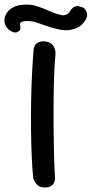

<svg xmlns="http://www.w3.org/2000/svg" viewBox="-94 -831 406 851"><path d="M104 0Q88 0 78 -6.5Q68 -13 62.5 -21.5Q57 -30 55 -36.5Q53 -43 53 -43Q49 -86 46.5 -141.5Q44 -197 43.5 -259Q43 -321 44 -383.5Q45 -446 48 -504.5Q51 -563 55 -611Q55 -611 56 -616.5Q57 -622 61 -629.5Q65 -637 74.5 -642.5Q84 -648 100 -648Q117 -647 127 -641.5Q137 -636 142.5 -627.5Q148 -619 150 -611Q152 -603 152 -597.5Q152 -592 152 -592Q148 -551 146 -497.5Q144 -444 143.5 -384Q143 -324 143.5 -262.5Q144 -201 145.5 -143.5Q147 -86 150 -38Q150 -38 149 -32Q148 -26 144 -18.5Q140 -11 130.5 -5.5Q121 0 104 0ZM-15 -690Q-24 -685 -33.5 -688Q-43 -691 -49.5 -695.5Q-56 -700 -56 -700Q-72 -716 -74 -734Q-76 -752 -67 -768.5Q-58 -785 -40 -796Q-22 -807 0 -809Q37 -814 67 -804.5Q97 -795 125 -782Q153 -769 184 -763Q196 -763 204.5 -768.5Q213 -774 219 -785Q219 -785 223 -790.5Q227 -796 236 -801Q245 -806 260 -802Q275 -799 281.5 -791.5Q288 -784 290 -776.5Q292 -769 292 -764Q292 -759 292 -759Q287 -740 269 -722Q251 -704 215 -698Q194 -695 167 -700.5Q140 -706 112.5 -716Q85 -726 60 -734Q43 -738 27 -738Q11 -738 1.5 -733.5Q-8 -729 -5 -720Q-5 -720 -4 -714.5Q-3 -709 -4 -702.5Q-5 -696 -15 -690Z"/></svg>

Font: Sour Gummy
Style: Regular
Weight: 400
Designer: Stefie Justprince
Foundry: Eifetstype
Version: Version 1.000